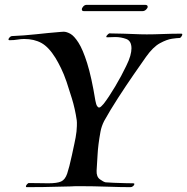

<svg xmlns="http://www.w3.org/2000/svg" viewBox="-20 -773 773 793"><path d="M90 0Q87 0 87 -3Q87 -7 92 -12.5Q97 -18 101 -17Q125 -17 144.5 -16.5Q164 -16 179 -16Q216 -16 232.5 -23.5Q249 -31 257.5 -56Q266 -81 277 -132Q282 -157 287.5 -181Q293 -205 296 -230Q297 -236 297.5 -252.5Q298 -269 297 -276Q290 -324 277 -366Q264 -408 255 -435Q244 -467 232 -491.5Q220 -516 209 -534Q181 -579 151 -595.5Q121 -612 80 -612Q67 -612 52.5 -609.5Q38 -607 21 -607H19Q15 -607 15 -610Q15 -614 20 -619Q25 -624 29 -624Q79 -626 129 -631.5Q179 -637 228 -641Q231 -641 235 -641.5Q239 -642 243 -642Q255 -642 270.5 -633.5Q286 -625 304 -597Q322 -569 340 -512Q358 -455 374 -357Q377 -341 381 -335Q385 -329 389 -329Q394 -329 399 -334.5Q404 -340 408 -344Q429 -371 455.5 -415.5Q482 -460 501 -500Q513 -524 518 -542Q523 -560 523 -573Q523 -604 501.5 -612Q480 -620 456 -620Q448 -620 440 -619.5Q432 -619 425 -619H422Q419 -619 419 -621Q419 -625 425.5 -631Q432 -637 436 -635Q497 -634 530 -632.5Q563 -631 586 -631Q615 -631 653.5 -632.5Q692 -634 729 -634Q733 -634 733 -631Q733 -627 728.5 -621Q724 -615 719 -616Q712 -616 690.5 -613Q669 -610 640.5 -594.5Q612 -579 583 -538Q561 -507 530 -462Q499 -417 467 -367.5Q435 -318 410 -273Q399 -251 395 -229Q385 -174 383 -134Q381 -94 379 -68Q378 -43 392.5 -32.5Q407 -22 416 -20Q427 -19 451 -18Q475 -17 498.5 -16.5Q522 -16 529 -16H530Q535 -16 535 -13Q535 -9 530 -4.5Q525 0 519 0Q479 0 422 -2Q365 -4 315 -4Q303 -4 291.5 -4Q280 -4 270 -3Q255 -3 225 -2Q195 -1 159.5 -0.5Q124 0 91 0ZM327 -727Q318 -727 318 -734Q318 -740 324 -746.5Q330 -753 338 -753H579Q590 -753 590 -745Q590 -740 583.5 -733.5Q577 -727 568 -727Z"/></svg>

Font: Tapestry
Style: Regular
Weight: 400
Designer: Robert E. Leuschke
Foundry: Robert E. Leuschke
Version: Version 1.010; ttfautohint (v1.8.4.7-5d5b)